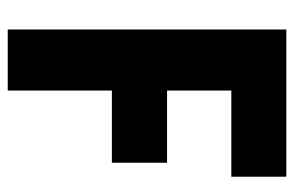

<svg xmlns="http://www.w3.org/2000/svg" viewBox="-152 -608 760 496"><g transform="rotate(90 228.0 -360.0)"><path d="M56.2 0V-719.7H436.5V-577.6H213.9V-411.6H400.4V-269H213.9V0Z"/></g></svg>

Font: Reddit Sans Condensed ExtraBold
Style: Regular
Weight: 800
Designer: Stephen Hutchings
Foundry: Reddit
Version: Version 1.014